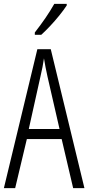

<svg xmlns="http://www.w3.org/2000/svg" viewBox="-20 -967 454 987"><path d="M356 0 297 -252H118L58 0H0L172 -714H241L414 0ZM224 -574Q218 -600 214 -622Q210 -644 206 -667Q200 -624 188 -574L128 -304H286ZM323 -939Q308 -916 285 -887.5Q262 -859 237 -832.5Q212 -806 192 -788H159V-800Q190 -840 214 -875Q238 -910 259 -947H323Z"/></svg>

Font: Noto Sans Telugu ExtraCondensed Light
Style: Regular
Weight: 300
Width: 2
Designer: Jelle Bosma - Monotype Design Team
Foundry: Monotype Imaging Inc.
Version: Version 2.005; ttfautohint (v1.8.4.7-5d5b)